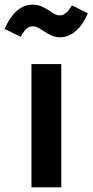

<svg xmlns="http://www.w3.org/2000/svg" viewBox="-58 -804 397 824"><path d="M199 -644C250 -644 292 -683 319 -747L251 -781C232 -750 218 -738 198 -738C185 -738 173 -744 156 -757C128 -774 111 -784 82 -784C29 -784 -11 -743 -38 -680L31 -646C48 -678 61 -691 84 -691C97 -691 107 -685 127 -672C154 -655 171 -644 199 -644ZM77 -529V0H205V-529Z"/></svg>

Font: Fira Sans Medium
Style: Regular
Weight: 500
Designer: Carrois Corporate & Edenspiekermann AG
Foundry: Carrois Corporate GbR & Edenspiekermann AG
Version: Version 4.203